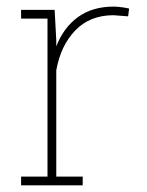

<svg xmlns="http://www.w3.org/2000/svg" viewBox="-20 -558 442 578"><path d="M229 -26.4V0H43.5V-26.4H123V-502H43.5V-528.3H144.5L149.4 -436.5V-418.5Q171.4 -475.1 214.8 -506.6Q258.3 -538.1 321.8 -538.1Q333 -538.1 347.4 -536.1Q361.8 -534.2 368.7 -532.2L365.7 -508.8L321.8 -512.2Q251 -512.2 206.8 -466.6Q162.6 -420.9 149.4 -346.2V-26.4Z"/></svg>

Font: Hanuman Thin
Style: Regular
Weight: 100
Designer: Danh Hong
Version: Version 8.002; ttfautohint (v1.8.3)